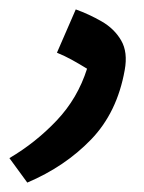

<svg xmlns="http://www.w3.org/2000/svg" viewBox="-20 -223 307 408"><path d="M38 165 0 113Q56 80 100.5 33Q145 -14 165 -77Q147 -88 132.5 -96Q118 -104 101 -111L141 -203Q169 -193 196 -177.5Q223 -162 237.5 -137Q252 -112 245 -74Q229 16 173.5 73.5Q118 131 38 165Z"/></svg>

Font: Noto Sans Arabic ExtCond ExtBd
Style: Regular
Weight: 800
Width: 2
Designer: Monotype Design Team, Nadine Chahine, Nizar Qandah and Khaled Hosny
Foundry: Monotype Imaging Inc.
Version: Version 2.012; ttfautohint (v1.8.4.7-5d5b)